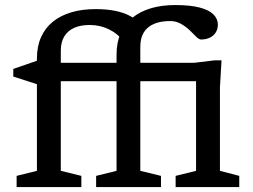

<svg xmlns="http://www.w3.org/2000/svg" viewBox="-20 -760 1026 780"><path d="M808 -430H153.5L130 -418L34 -449V-480L138 -516L179 -505H770L852.5 -515H880L873.5 -405.5V-66L952 -45.5V0H693.5V-45.5L776.5 -66V-464ZM310.5 0H47.5V-45.5L130 -66V-522.5Q130 -571.5 146.8 -609Q163.5 -646.5 194.8 -671.8Q226 -697 269.8 -710Q313.5 -723 367 -723Q414.5 -723 448.8 -715.8Q483 -708.5 507 -695.8Q531 -683 547 -665.5L481 -591Q462 -621 424.5 -639.8Q387 -658.5 344 -658.5Q307.5 -658.5 281.2 -646.8Q255 -635 241 -611.8Q227 -588.5 227 -554V-66L310.5 -45.5ZM550 -66 634 -45.5V0H370.5V-45.5L453.5 -66V-538Q453.5 -587.5 470.2 -625.2Q487 -663 518.2 -688.2Q549.5 -713.5 593.2 -726.5Q637 -739.5 691 -739.5Q752.5 -739.5 790.8 -729.5Q829 -719.5 847 -701.5Q865 -683.5 865 -660Q865 -641.5 856.2 -627.8Q847.5 -614 832 -606.8Q816.5 -599.5 797 -599.5Q788.5 -599.5 777.2 -610.8Q766 -622 750.8 -636.8Q735.5 -651.5 715.5 -663Q695.5 -674.5 671 -674.5Q632.5 -674.5 605.5 -663Q578.5 -651.5 564.2 -628.5Q550 -605.5 550 -570Z"/></svg>

Font: Newsreader 7pt
Style: Regular
Weight: 400
Designer: Hugues Gentile
Foundry: Production Type
Version: Version 1.003